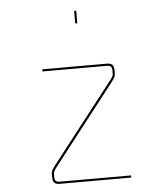

<svg xmlns="http://www.w3.org/2000/svg" viewBox="-55 -938 770 897"><g transform="rotate(-5 330.0 -489.5)"><path d="M473 -544 180 -168Q173 -159 169.5 -153Q166 -147 166 -137V-123Q166 -109 172.5 -104.5Q179 -100 187 -100H524V-90H187Q171 -90 163.5 -98Q156 -106 156 -123V-139Q156 -150 161 -158.5Q166 -167 173 -176L466 -552Q473 -561 476.5 -567Q480 -573 480 -583V-597Q480 -611 473.5 -615.5Q467 -620 459 -620H154V-630H459Q475 -630 482.5 -622Q490 -614 490 -597V-581Q490 -570 485 -561.5Q480 -553 473 -544ZM336 -830H326V-889H336Z"/></g></svg>

Font: Bungee Hairline
Style: Regular
Weight: 400
Designer: David Jonathan Ross
Foundry: David Jonathan Ross
Version: Version 1.001;PS 1.0;hotconv 1.0.72;makeotf.lib2.5.5900